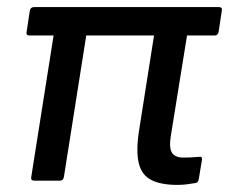

<svg xmlns="http://www.w3.org/2000/svg" viewBox="-20 -509 645 541"><path d="M480 12Q434 12 407 -1.5Q380 -15 371.5 -47.5Q363 -80 371 -136L414 -409H223L160 -10Q158 0 149 0H77Q66 0 68 -10L131 -409H63Q53 -409 55 -419L64 -479Q66 -489 76 -489H597Q607 -489 605 -479L596 -419Q594 -409 585 -409H507L461 -124Q456 -91 465 -78Q474 -65 496 -65Q506 -65 518 -65.5Q530 -66 540 -67Q551 -69 549 -58L540 -4Q538 7 529 7Q518 9 505.5 10.5Q493 12 480 12Z"/></svg>

Font: Sofia Sans Medium
Style: Italic
Weight: 500
Italic angle: -9°
Version: Version 4.101